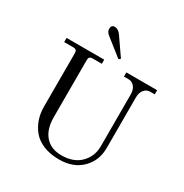

<svg xmlns="http://www.w3.org/2000/svg" viewBox="-212 -1102 1229 1285"><g transform="rotate(30 402.0 -460.0)"><path d="M306 -938Q332 -938 355 -906L447 -773L434 -762L306 -863Q278 -884 278 -907Q278 -938 306 -938ZM424 18Q355 18 303 -3.5Q251 -25 221 -61.5Q191 -98 176 -142.5Q161 -187 161 -237V-653Q161 -680 134 -680H62V-712H353V-680H280Q253 -680 253 -653V-210Q253 -117 298 -65.5Q343 -14 424 -14Q518 -14 570.5 -67.5Q623 -121 623 -198V-599Q623 -636 605 -658Q587 -680 559 -680H524V-712H762V-680H727Q699 -680 681 -658Q663 -636 663 -599V-208Q663 -111 598.5 -46.5Q534 18 424 18Z"/></g></svg>

Font: Old Standard TT
Style: Regular
Weight: 400
Designer: Alexey Kryukov <alexios@thessalonica.org.ru>
Version: Version 1.0